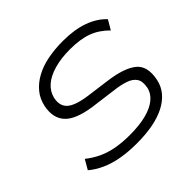

<svg xmlns="http://www.w3.org/2000/svg" viewBox="-171 -907 1109 1109"><g transform="rotate(-45 384.0 -352.5)"><path d="M357 8Q289 8 231.5 -2Q174 -12 127.5 -33Q81 -54 47 -83L81 -142Q120 -111 161.5 -92Q203 -73 252.5 -64Q302 -55 362 -55Q441 -55 497 -69.5Q553 -84 586 -111.5Q619 -139 627 -176Q636 -222 619.5 -247Q603 -272 566 -284.5Q529 -297 476 -303L324 -323Q203 -341 159.5 -390.5Q116 -440 133 -522Q143 -570 172 -605.5Q201 -641 245.5 -665.5Q290 -690 347.5 -701.5Q405 -713 473 -713Q567 -713 635 -688.5Q703 -664 746 -618L712 -560Q665 -608 608.5 -629Q552 -650 468 -650Q395 -650 339 -634Q283 -618 249 -588.5Q215 -559 205 -517Q193 -461 225.5 -430.5Q258 -400 347 -387L496 -367Q614 -351 666 -308.5Q718 -266 699 -171Q690 -126 662 -92.5Q634 -59 590 -36.5Q546 -14 487.5 -3Q429 8 357 8Z"/></g></svg>

Font: Nunito Sans 10pt Expanded Light
Style: Italic
Weight: 300
Width: 7
Italic angle: -9°
Designer: Vernon Adams
Foundry: Vernon Adams
Version: Version 3.101;gftools[0.9.27]